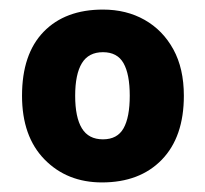

<svg xmlns="http://www.w3.org/2000/svg" viewBox="-20 -742 429 401"><path d="M364 -542Q364 -456 318 -408.5Q272 -361 193 -361Q120 -361 73 -409Q26 -457 26 -542Q26 -629 71 -675.5Q116 -722 195 -722Q244 -722 282 -700.5Q320 -679 342 -639Q364 -599 364 -542ZM137 -542Q137 -497 151 -474Q165 -451 195 -451Q225 -451 238 -474Q251 -497 251 -542Q251 -587 238 -610Q225 -633 195 -633Q165 -633 151 -610Q137 -587 137 -542Z"/></svg>

Font: Noto Sans Syriac Eastern ExtraBold
Style: Regular
Weight: 800
Designer: Patrick Giasson and the Monotype Design Team
Foundry: Monotype Imaging Inc.
Version: Version 3.001